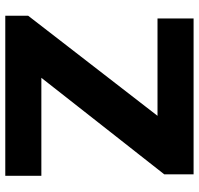

<svg xmlns="http://www.w3.org/2000/svg" viewBox="-33 -720 753 727"><g transform="rotate(90 343.5 -356.5)"><path d="M39.5 0V-86.5Q64.4 -119 95.7 -159.2Q126.9 -199.5 158.8 -240.8Q190.6 -282 217.3 -316.4L457.5 -626.7L476.7 -576.4H297.2Q241.9 -576.4 179.4 -576.4Q116.9 -576.4 49.8 -576.4V-713H640.1V-602Q599.5 -550.4 560.3 -500.4Q521.1 -450.5 482 -400.8L232.8 -83.3L220 -136.6H382.9Q422 -136.6 469.7 -136.6Q517.4 -136.6 563.7 -136.6Q610 -136.6 645.6 -136.6V0Z"/></g></svg>

Font: Commissioner Thin
Style: Regular
Weight: 100
Designer: Kostas Bartsokas
Foundry: Kostas Bartsokas
Version: Version 1.001;gftools[0.9.23]